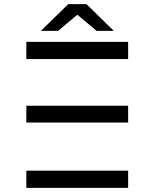

<svg xmlns="http://www.w3.org/2000/svg" viewBox="-20 -906 710 926"><path d="M107 0H598V-83H107ZM598 -315V-396H107V-315ZM598 -621V-704H107V-621ZM353 -835 446 -757H529L397 -886H309L177 -757H260Z"/></svg>

Font: Montserrat-Alt1 Med
Style: Regular
Weight: 500
Designer: Differentunic
Foundry: Differentunic
Version: Version 7.222